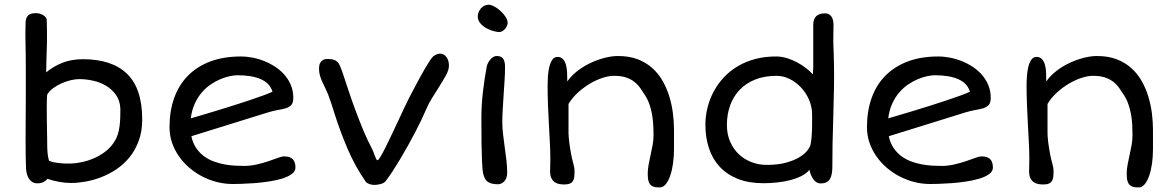

<svg xmlns="http://www.w3.org/2000/svg" viewBox="-20 -778 5038 824"><path d="M91.8 -54.7Q90.8 -71.8 90.3 -106.2Q89.8 -140.6 89.8 -184.8Q89.8 -229 90.3 -279.5Q90.8 -330.1 90.8 -379.4Q90.8 -428.7 90.8 -472.9Q90.8 -517.1 90.3 -548.8L88.9 -629.4Q88.9 -633.8 89.1 -641.4Q89.4 -648.9 89.4 -656.7Q89.4 -664.6 89.6 -670.9Q89.8 -677.2 89.8 -679.2Q89.8 -699.2 99.4 -710.4Q108.9 -721.7 135.7 -721.7Q142.1 -721.7 149.9 -719.5Q157.7 -717.3 164.6 -713.4Q171.4 -709.5 176 -703.9Q180.7 -698.2 180.7 -691.4L181.6 -645Q182.1 -620.6 181.6 -598.9Q181.2 -577.1 180.4 -555.9Q179.7 -534.7 179 -512.9Q178.2 -491.2 178.2 -467.3Q207.5 -492.2 246.6 -508.1Q285.6 -523.9 335.9 -523.9Q460.9 -523.9 525.6 -460.9Q590.3 -397.9 590.3 -265.6Q590.3 -213.9 575.4 -173.6Q560.5 -133.3 535.9 -103Q511.2 -72.8 479.5 -51.5Q447.8 -30.3 413.8 -17.3Q379.9 -4.4 346.4 1.5Q313 7.3 285.2 7.3Q259.8 7.3 233.4 2.4Q207 -2.4 183.6 -10.7Q177.2 -2 166.3 3.4Q155.3 8.8 140.6 8.8Q127.4 8.8 118.7 3.2Q109.9 -2.4 104 -11.5Q98.1 -20.5 95.2 -31.7Q92.3 -43 91.8 -54.7ZM190.4 -88.4Q197.8 -84.5 209 -82Q220.2 -79.6 232.9 -78.1Q245.6 -76.7 259 -76.2Q272.5 -75.7 284.2 -76.2Q309.6 -77.1 336.9 -83.5Q364.3 -89.8 389.4 -101.6Q414.6 -113.3 436 -130.6Q457.5 -147.9 471.2 -170.9Q480.5 -184.6 485.6 -201.7Q490.7 -218.8 493.2 -237.3Q495.6 -255.9 496.1 -274.7Q496.6 -293.5 496.6 -310.5Q495.1 -346.2 477.8 -370.6Q460.4 -395 434.8 -410.2Q409.2 -425.3 378.7 -431.9Q348.1 -438.5 320.8 -438.5Q303.2 -438.5 283 -433.6Q262.7 -428.7 243.7 -420.2Q224.6 -411.6 208.7 -399.9Q192.9 -388.2 184.1 -374.5Q182.1 -373.5 181.4 -358.9Q180.7 -344.2 180.7 -322.5Q180.7 -300.8 180.9 -274.9Q181.2 -249 181.6 -224.6Q182.1 -200.2 182.4 -180.7Q182.6 -161.1 182.6 -152.8Q182.6 -137.7 184.3 -119.9Q186 -102.1 190.4 -88.4Z M707.5 -231.9Q707.5 -301.3 727.5 -357.4Q747.6 -413.6 786.6 -453.1Q825.7 -492.7 882.6 -514.2Q939.5 -535.6 1013.7 -535.6Q1039.1 -535.6 1065.7 -530.3Q1092.3 -524.9 1117.2 -514.6Q1142.1 -504.4 1164.3 -489.3Q1186.5 -474.1 1203.1 -454.3Q1219.7 -434.6 1229.2 -410.4Q1238.8 -386.2 1238.8 -357.9Q1238.8 -335.9 1229 -326.2Q1219.2 -316.4 1203.1 -312.5Q1189 -308.6 1170.2 -305.4Q1151.4 -302.2 1127.9 -294.9L801.3 -193.4Q807.6 -163.6 822 -142.6Q836.4 -121.6 855.7 -107.4Q875 -93.3 897.7 -85Q920.4 -76.7 943.4 -72.5Q966.3 -68.4 988 -67.1Q1009.8 -65.9 1027.3 -65.9Q1055.2 -65.9 1082.5 -72.3Q1109.9 -78.6 1132.8 -86.4Q1155.8 -94.2 1173.1 -100.6Q1190.4 -106.9 1198.2 -106.9Q1224.1 -106.9 1236.1 -95.2Q1248 -83.5 1248 -58.6Q1248 -42.5 1231.7 -30.8Q1215.3 -19 1189.5 -11.2Q1163.6 -3.4 1132.1 1.2Q1100.6 5.9 1070.6 8.1Q1040.5 10.3 1015.6 11Q990.7 11.7 978 11.7Q944.3 11.7 910.9 3.2Q877.4 -5.4 847.4 -21Q817.4 -36.6 791.7 -58.8Q766.1 -81.1 747.3 -108.2Q728.5 -135.3 718 -166.5Q707.5 -197.8 707.5 -231.9ZM798.8 -270Q821.8 -276.9 851.6 -285.6Q881.3 -294.4 914.3 -304.4Q947.3 -314.5 981.2 -325.2Q1015.1 -335.9 1046.6 -346.4Q1078.1 -356.9 1104.7 -366.5Q1131.3 -376 1149.4 -384.3Q1144 -402.8 1131.3 -416.3Q1118.7 -429.7 1099.4 -438.2Q1080.1 -446.8 1054.7 -450.9Q1029.3 -455.1 999 -455.1Q985.4 -455.1 966.6 -451.2Q947.8 -447.3 927 -438.7Q906.2 -430.2 885 -416Q863.8 -401.9 846.2 -381.3Q828.6 -360.8 815.9 -333.3Q803.2 -305.7 798.8 -270Z M1550.3 2.9Q1504.9 -62.5 1473.1 -136.2Q1441.4 -210 1418 -283.2Q1411.1 -305.2 1403.8 -327.9Q1396.5 -350.6 1388.2 -372.6Q1382.8 -386.2 1376.2 -399.4Q1369.6 -412.6 1363.5 -425.8Q1357.4 -439 1353.3 -452.9Q1349.1 -466.8 1349.1 -482.9Q1349.1 -489.7 1350.3 -497.1Q1351.6 -504.4 1355.7 -510.7Q1359.9 -517.1 1366.9 -521Q1374 -524.9 1385.7 -524.9Q1400.9 -524.9 1410.6 -522.2Q1420.4 -519.5 1427.2 -513.2Q1434.1 -506.8 1438.7 -496.3Q1443.4 -485.8 1448.7 -470.7Q1462.4 -430.2 1476.3 -387.9Q1490.2 -345.7 1506.1 -303Q1522 -260.3 1539.8 -217.5Q1557.6 -174.8 1579.6 -133.3Q1581.5 -129.4 1584 -122.3Q1586.4 -115.2 1589.1 -108.2Q1591.8 -101.1 1594.5 -95.7Q1597.2 -90.3 1600.1 -90.3Q1604 -90.3 1613.3 -106Q1622.6 -121.6 1634.8 -146Q1647 -170.4 1661.1 -200.2Q1675.3 -230 1688.7 -258.8Q1702.1 -287.6 1713.4 -311.8Q1724.6 -335.9 1731.4 -349.1Q1736.8 -359.9 1745.4 -376.2Q1753.9 -392.6 1764.2 -411.9Q1774.4 -431.2 1785.2 -450.9Q1795.9 -470.7 1806.2 -488Q1816.4 -505.4 1825.2 -518.3Q1834 -531.2 1839.8 -536.6Q1846.7 -541.5 1854 -544.7Q1861.3 -547.9 1867.7 -547.9Q1885.3 -547.9 1896 -533.2Q1906.7 -518.6 1906.7 -496.6Q1906.7 -477.1 1892.8 -452.6Q1878.9 -428.2 1860.4 -398.9Q1847.2 -378.4 1833 -355.2Q1818.8 -332 1809.6 -310.1Q1800.8 -289.6 1788.6 -263.9Q1776.4 -238.3 1761.7 -210.2Q1747.1 -182.1 1730.7 -152.8Q1714.4 -123.5 1698 -96.2Q1681.6 -68.8 1665.8 -44.4Q1649.9 -20 1636.2 -2Q1629.4 7.3 1614.7 11.5Q1600.1 15.6 1585.9 15.6Q1574.7 15.6 1563.7 11.2Q1552.7 6.8 1550.3 2.9Z M2121.1 -640.6Q2112.8 -640.6 2097.4 -644.8Q2082 -648.9 2067.1 -657.2Q2052.2 -665.5 2041.3 -678.2Q2030.3 -690.9 2030.3 -708Q2030.3 -716.3 2033.7 -725.1Q2037.1 -733.9 2043.2 -741.2Q2049.3 -748.5 2058.1 -753.2Q2066.9 -757.8 2077.6 -757.8Q2086.9 -757.8 2100.8 -750.5Q2114.7 -743.2 2127.4 -731.7Q2140.1 -720.2 2149.4 -706.3Q2158.7 -692.4 2158.7 -679.2Q2158.7 -675.8 2156.5 -669.4Q2154.3 -663.1 2149.7 -656.7Q2145 -650.4 2137.9 -645.5Q2130.9 -640.6 2121.1 -640.6ZM2053.2 -34.7Q2052.2 -38.6 2051 -49.8Q2049.8 -61 2048.6 -86.9Q2047.4 -112.8 2046.6 -157Q2045.9 -201.2 2045.9 -271Q2045.9 -325.7 2052.5 -383.1Q2059.1 -440.4 2068.8 -491.7Q2069.3 -496.1 2072.5 -503.7Q2075.7 -511.2 2081.3 -518.8Q2086.9 -526.4 2094.7 -532Q2102.5 -537.6 2112.8 -537.6Q2123.5 -537.6 2130.4 -533.9Q2137.2 -530.3 2140.9 -523.7Q2144.5 -517.1 2146 -508.5Q2147.5 -500 2147.5 -490.7Q2147.5 -464.8 2145.5 -433.8Q2143.6 -402.8 2141.4 -370.8Q2139.2 -338.9 2137.5 -308.1Q2135.7 -277.3 2135.7 -252.4Q2135.7 -230.5 2138.9 -202.6Q2142.1 -174.8 2146.2 -145.5Q2150.4 -116.2 2153.6 -88.1Q2156.7 -60.1 2156.7 -37.1Q2156.7 -13.2 2144.5 -0.2Q2132.3 12.7 2117.2 12.7Q2087.9 12.7 2073.2 2.2Q2058.6 -8.3 2053.2 -34.7Z M2340.8 -43.9Q2340.8 -51.3 2341.3 -64Q2341.8 -76.7 2341.8 -97.2Q2341.8 -130.4 2339.8 -167.2Q2337.9 -204.1 2335.7 -243.9Q2333.5 -283.7 2331.8 -325.9Q2330.1 -368.2 2330.1 -412.6Q2330.1 -429.7 2331.5 -450.9Q2333 -472.2 2337.4 -490.5Q2341.8 -508.8 2350.1 -521.2Q2358.4 -533.7 2372.6 -533.7Q2387.7 -533.7 2396.2 -524.2Q2404.8 -514.6 2408.9 -499.8Q2413.1 -484.9 2413.8 -466.1Q2414.6 -447.3 2414.6 -428.2Q2431.6 -453.1 2458 -473.4Q2484.4 -493.7 2514.4 -507.8Q2544.4 -522 2575.2 -529.8Q2606 -537.6 2632.3 -537.6Q2680.2 -537.6 2716.6 -523.7Q2752.9 -509.8 2779.5 -485.8Q2806.2 -461.9 2824 -430.4Q2841.8 -398.9 2852.5 -363.8Q2863.3 -328.6 2867.9 -291.7Q2872.6 -254.9 2872.6 -220.7V-137.7Q2872.6 -106 2868.4 -76.4Q2864.3 -46.9 2856.4 -24.2Q2848.6 -1.5 2837.2 12.5Q2825.7 26.4 2811 26.4Q2800.3 26.4 2791 24.9Q2781.7 23.4 2774.7 17.8Q2767.6 12.2 2763.7 0.5Q2759.8 -11.2 2759.8 -31.7Q2759.8 -50.8 2763.7 -71.5Q2767.6 -92.3 2772.2 -113.3Q2776.9 -134.3 2780.8 -155.3Q2784.7 -176.3 2784.7 -196.8Q2784.7 -219.7 2783.4 -242.4Q2782.2 -265.1 2778.3 -287.1Q2774.4 -309.1 2767.3 -329.8Q2760.3 -350.6 2748 -369.6Q2738.3 -385.3 2727.8 -400.1Q2717.3 -415 2702.4 -426.8Q2687.5 -438.5 2666.5 -445.6Q2645.5 -452.6 2614.7 -452.6Q2593.8 -452.6 2566.9 -444.1Q2540 -435.5 2512.9 -419.7Q2485.8 -403.8 2461.2 -381.6Q2436.5 -359.4 2419.9 -332V-207Q2419.9 -200.7 2420.7 -190.7Q2421.4 -180.7 2422.9 -168.5Q2424.3 -156.2 2426.5 -142.6Q2428.7 -128.9 2431.2 -115.7Q2435.1 -95.2 2440.4 -76.7Q2445.8 -58.1 2445.8 -42Q2445.8 -30.8 2444.8 -20.5Q2443.8 -10.3 2439.7 -2.7Q2435.5 4.9 2426.8 9.3Q2418 13.7 2402.3 13.7Q2392.1 13.7 2381.3 12Q2370.6 10.3 2361.6 4.4Q2352.5 -1.5 2346.7 -12.9Q2340.8 -24.4 2340.8 -43.9Z M3007.3 -242.7Q3007.3 -279.8 3016.4 -316.2Q3025.4 -352.5 3043 -385.3Q3060.5 -418 3086.4 -445.8Q3112.3 -473.6 3146.5 -493.9Q3180.7 -514.2 3222.4 -525.1Q3264.2 -536.1 3313.5 -535.6Q3335.9 -535.2 3358.6 -528.1Q3381.3 -521 3401.6 -510Q3421.9 -499 3439.2 -485.6Q3456.5 -472.2 3468.3 -459Q3468.8 -461.4 3469 -466.1Q3469.2 -470.7 3469.5 -475.3Q3469.7 -480 3470 -484.1Q3470.2 -488.3 3470.2 -489.7V-671.4Q3470.2 -720.7 3520.5 -720.7Q3531.2 -720.7 3538.3 -716.3Q3545.4 -711.9 3549.6 -704.8Q3553.7 -697.8 3555.4 -688.7Q3557.1 -679.7 3557.1 -670.4Q3557.1 -666.5 3556.9 -656.7Q3556.6 -647 3556.6 -636Q3556.6 -625 3556.4 -614.7Q3556.2 -604.5 3556.2 -598.6Q3557.1 -576.7 3558.3 -539.3Q3559.6 -502 3559.6 -447.8Q3559.6 -403.3 3558.1 -355.5Q3556.6 -307.6 3555.7 -258.8Q3553.7 -208.5 3553 -159.2Q3552.2 -109.9 3552.2 -63Q3552.2 -25.9 3541 -8.3Q3529.8 9.3 3501.5 9.3Q3492.2 9.3 3484.4 4.4Q3476.6 -0.5 3470.7 -8.5Q3464.8 -16.6 3460.4 -27.1Q3456.1 -37.6 3454.1 -49.3Q3441.4 -33.7 3419.7 -22.7Q3397.9 -11.7 3371.3 -4.9Q3344.7 2 3314.9 5.1Q3285.2 8.3 3255.9 8.3Q3193.4 8.3 3146.7 -10.3Q3100.1 -28.8 3069.1 -62Q3038.1 -95.2 3022.7 -141.4Q3007.3 -187.5 3007.3 -242.7ZM3099.6 -241.7Q3099.6 -202.1 3113.3 -170.4Q3127 -138.7 3150.4 -116.5Q3173.8 -94.2 3204.8 -82.3Q3235.8 -70.3 3270.5 -70.3Q3317.9 -70.3 3352.3 -79.6Q3386.7 -88.9 3409.2 -102.3Q3431.6 -115.7 3443.6 -130.6Q3455.6 -145.5 3458.5 -156.7Q3461.4 -172.4 3462.9 -187.3Q3464.4 -202.1 3464.8 -217.5Q3465.3 -232.9 3465.3 -249.8Q3465.3 -266.6 3465.3 -286.6Q3465.3 -319.3 3452.4 -349.4Q3439.5 -379.4 3418 -402.3Q3396.5 -425.3 3369.1 -439Q3341.8 -452.6 3312.5 -452.6Q3261.2 -452.6 3221.4 -436.8Q3181.6 -420.9 3154.5 -392.6Q3127.4 -364.3 3113.5 -325.7Q3099.6 -287.1 3099.6 -241.7Z M3700.7 -231.9Q3700.7 -301.3 3720.7 -357.4Q3740.7 -413.6 3779.8 -453.1Q3818.8 -492.7 3875.7 -514.2Q3932.6 -535.6 4006.8 -535.6Q4032.2 -535.6 4058.8 -530.3Q4085.4 -524.9 4110.4 -514.6Q4135.3 -504.4 4157.5 -489.3Q4179.7 -474.1 4196.3 -454.3Q4212.9 -434.6 4222.4 -410.4Q4231.9 -386.2 4231.9 -357.9Q4231.9 -335.9 4222.2 -326.2Q4212.4 -316.4 4196.3 -312.5Q4182.1 -308.6 4163.3 -305.4Q4144.5 -302.2 4121.1 -294.9L3794.4 -193.4Q3800.8 -163.6 3815.2 -142.6Q3829.6 -121.6 3848.9 -107.4Q3868.2 -93.3 3890.9 -85Q3913.6 -76.7 3936.5 -72.5Q3959.5 -68.4 3981.2 -67.1Q4002.9 -65.9 4020.5 -65.9Q4048.3 -65.9 4075.7 -72.3Q4103 -78.6 4126 -86.4Q4148.9 -94.2 4166.3 -100.6Q4183.6 -106.9 4191.4 -106.9Q4217.3 -106.9 4229.2 -95.2Q4241.2 -83.5 4241.2 -58.6Q4241.2 -42.5 4224.9 -30.8Q4208.5 -19 4182.6 -11.2Q4156.7 -3.4 4125.2 1.2Q4093.8 5.9 4063.7 8.1Q4033.7 10.3 4008.8 11Q3983.9 11.7 3971.2 11.7Q3937.5 11.7 3904.1 3.2Q3870.6 -5.4 3840.6 -21Q3810.5 -36.6 3784.9 -58.8Q3759.3 -81.1 3740.5 -108.2Q3721.7 -135.3 3711.2 -166.5Q3700.7 -197.8 3700.7 -231.9ZM3792 -270Q3814.9 -276.9 3844.7 -285.6Q3874.5 -294.4 3907.5 -304.4Q3940.4 -314.5 3974.4 -325.2Q4008.3 -335.9 4039.8 -346.4Q4071.3 -356.9 4097.9 -366.5Q4124.5 -376 4142.6 -384.3Q4137.2 -402.8 4124.5 -416.3Q4111.8 -429.7 4092.5 -438.2Q4073.2 -446.8 4047.9 -450.9Q4022.5 -455.1 3992.2 -455.1Q3978.5 -455.1 3959.7 -451.2Q3940.9 -447.3 3920.2 -438.7Q3899.4 -430.2 3878.2 -416Q3856.9 -401.9 3839.4 -381.3Q3821.8 -360.8 3809.1 -333.3Q3796.4 -305.7 3792 -270Z M4396.5 -43.9Q4396.5 -51.3 4397 -64Q4397.5 -76.7 4397.5 -97.2Q4397.5 -130.4 4395.5 -167.2Q4393.6 -204.1 4391.4 -243.9Q4389.2 -283.7 4387.5 -325.9Q4385.7 -368.2 4385.7 -412.6Q4385.7 -429.7 4387.2 -450.9Q4388.7 -472.2 4393.1 -490.5Q4397.5 -508.8 4405.8 -521.2Q4414.1 -533.7 4428.2 -533.7Q4443.4 -533.7 4451.9 -524.2Q4460.4 -514.6 4464.6 -499.8Q4468.8 -484.9 4469.5 -466.1Q4470.2 -447.3 4470.2 -428.2Q4487.3 -453.1 4513.7 -473.4Q4540 -493.7 4570.1 -507.8Q4600.1 -522 4630.9 -529.8Q4661.6 -537.6 4688 -537.6Q4735.8 -537.6 4772.2 -523.7Q4808.6 -509.8 4835.2 -485.8Q4861.8 -461.9 4879.6 -430.4Q4897.5 -398.9 4908.2 -363.8Q4918.9 -328.6 4923.6 -291.7Q4928.2 -254.9 4928.2 -220.7V-137.7Q4928.2 -106 4924.1 -76.4Q4919.9 -46.9 4912.1 -24.2Q4904.3 -1.5 4892.8 12.5Q4881.3 26.4 4866.7 26.4Q4856 26.4 4846.7 24.9Q4837.4 23.4 4830.3 17.8Q4823.2 12.2 4819.3 0.5Q4815.4 -11.2 4815.4 -31.7Q4815.4 -50.8 4819.3 -71.5Q4823.2 -92.3 4827.9 -113.3Q4832.5 -134.3 4836.4 -155.3Q4840.3 -176.3 4840.3 -196.8Q4840.3 -219.7 4839.1 -242.4Q4837.9 -265.1 4834 -287.1Q4830.1 -309.1 4823 -329.8Q4815.9 -350.6 4803.7 -369.6Q4793.9 -385.3 4783.4 -400.1Q4772.9 -415 4758.1 -426.8Q4743.2 -438.5 4722.2 -445.6Q4701.2 -452.6 4670.4 -452.6Q4649.4 -452.6 4622.6 -444.1Q4595.7 -435.5 4568.6 -419.7Q4541.5 -403.8 4516.8 -381.6Q4492.2 -359.4 4475.6 -332V-207Q4475.6 -200.7 4476.3 -190.7Q4477.1 -180.7 4478.5 -168.5Q4480 -156.2 4482.2 -142.6Q4484.4 -128.9 4486.8 -115.7Q4490.7 -95.2 4496.1 -76.7Q4501.5 -58.1 4501.5 -42Q4501.5 -30.8 4500.5 -20.5Q4499.5 -10.3 4495.4 -2.7Q4491.2 4.9 4482.4 9.3Q4473.6 13.7 4458 13.7Q4447.8 13.7 4437 12Q4426.3 10.3 4417.2 4.4Q4408.2 -1.5 4402.3 -12.9Q4396.5 -24.4 4396.5 -43.9Z"/></svg>

Font: Short Stack
Style: Regular
Weight: 400
Designer: James Grieshaber
Foundry: James Grieshaber
Version: Version 1.002